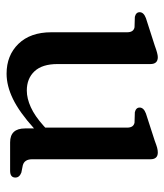

<svg xmlns="http://www.w3.org/2000/svg" viewBox="23 -524 511 598"><g transform="rotate(90 279.0 -224.5)"><path d="M80 -128.5V-364.5Q80 -384.5 64.5 -387.5L32 -388.5Q17.5 -392 17.5 -403.5Q17.5 -416 36 -423L121.5 -450.5Q147 -460 157.5 -460Q179 -460 179 -437V-147.5Q179 -100 201.5 -76Q224 -52 261.5 -52Q286 -52 313.5 -64.5Q341 -77 371 -104L377 -109.5V-364.5Q377 -384.5 361.5 -387.5L329 -388.5Q314.5 -392 314.5 -403.5Q314.5 -416 333 -423L418 -450.5Q431 -455.5 439.2 -457.8Q447.5 -460 454.5 -460Q475.5 -460 475.5 -437V-69Q475.5 -44.5 494.5 -39.5L517 -35Q532.5 -29 532.5 -16.5Q532.5 0 511.5 0H423Q379.5 0 379.5 -46.5V-74.5Q329 -29 288 -9Q247 11 209 11Q152 11 116 -26Q80 -63 80 -128.5Z"/></g></svg>

Font: Fraunces 72pt S050
Style: Regular
Weight: 400
Version: Version 1.000; ttfautohint (v1.8.3)